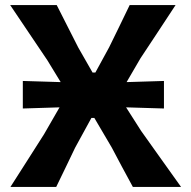

<svg xmlns="http://www.w3.org/2000/svg" viewBox="-20 -733 749 753"><path d="M21 0Q52.5 -49.5 85.2 -100.5Q118 -151.5 153 -207L213.5 -312Q179 -311 143.5 -309.8Q108 -308.5 69.5 -307.5V-415.5Q109.5 -414.5 146 -413.2Q182.5 -412 218 -411L165.5 -497Q131.5 -547.5 96.2 -599.8Q61 -652 20 -713H202.5Q225 -668.5 246.5 -626.2Q268 -584 287 -546.5L343 -448.5H354L408 -547.5Q426.5 -585 447 -627.2Q467.5 -669.5 488.5 -713H668.5Q630.5 -655 595.5 -602Q560.5 -549 531 -504.5L476.5 -411Q512 -412 548 -413.2Q584 -414.5 623 -415.5V-307.5Q583 -308.5 546.5 -309.8Q510 -311 474.5 -312L533.5 -219.5Q575 -161.5 612.2 -109Q649.5 -56.5 690 0H501Q478.5 -41 458 -79.5Q437.5 -118 418.5 -154L350 -270.5H338.5L274.5 -153.5Q257 -117.5 239 -79.5Q221 -41.5 200.5 0Z"/></svg>

Font: Commissioner Loud SemiBold
Style: Regular
Weight: 600
Designer: Kostas Bartsokas
Foundry: Kostas Bartsokas
Version: Version 1.000; ttfautohint (v1.8.3)